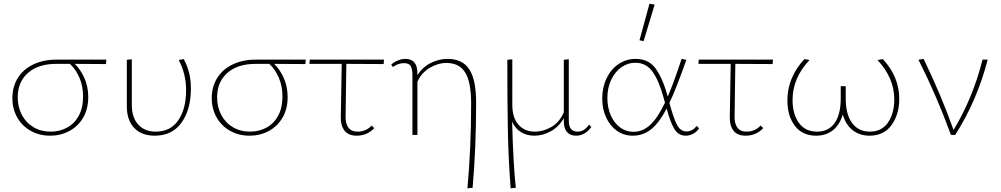

<svg xmlns="http://www.w3.org/2000/svg" viewBox="-20 -731 5420 1040"><path d="M554 -384Q439 -384 385 -385Q417 -354 437.5 -307.5Q458 -261 458 -205Q458 -140 430 -93Q402 -46 355 -21Q308 4 252 4Q193 4 146 -22.5Q99 -49 73 -95.5Q47 -142 47 -200Q47 -261 76.5 -308.5Q106 -356 160.5 -382Q215 -408 286 -408H556ZM359 -385H284Q187 -385 131.5 -336Q76 -287 76 -204Q76 -151 98.5 -108.5Q121 -66 161.5 -42Q202 -18 254 -18Q303 -18 343 -39.5Q383 -61 406.5 -104Q430 -147 430 -208Q430 -264 410.5 -309.5Q391 -355 359 -385Z M667 -155V-407L694 -410V-162Q694 -95 728.5 -56.5Q763 -18 824 -18Q904 -18 946 -80Q988 -142 988 -241Q988 -332 948 -406L975 -411Q995 -375 1004.5 -336Q1014 -297 1014 -250Q1014 -138 963.5 -67Q913 4 818 4Q747 4 707 -38Q667 -80 667 -155Z M1634 -384Q1519 -384 1465 -385Q1497 -354 1517.5 -307.5Q1538 -261 1538 -205Q1538 -140 1510 -93Q1482 -46 1435 -21Q1388 4 1332 4Q1273 4 1226 -22.5Q1179 -49 1153 -95.5Q1127 -142 1127 -200Q1127 -261 1156.5 -308.5Q1186 -356 1240.5 -382Q1295 -408 1366 -408H1636ZM1439 -385H1364Q1267 -385 1211.5 -336Q1156 -287 1156 -204Q1156 -151 1178.5 -108.5Q1201 -66 1241.5 -42Q1282 -18 1334 -18Q1383 -18 1423 -39.5Q1463 -61 1486.5 -104Q1510 -147 1510 -208Q1510 -264 1490.5 -309.5Q1471 -355 1439 -385Z M1852 -100Q1851 -62 1867 -40Q1883 -18 1918 -18Q1939 -18 1959 -26.5Q1979 -35 1993 -51L2007 -37Q1990 -18 1965.5 -7Q1941 4 1912 4Q1867 4 1846 -23.5Q1825 -51 1826 -97L1831 -385H1656L1658 -408H2060L2058 -384L1856 -385Z M2559 -175Q2559 72 2540 286L2512 289Q2532 67 2532 -170Q2532 -286 2500 -338Q2468 -390 2398 -390Q2352 -390 2307 -363Q2262 -336 2241 -288V0H2214V-329Q2214 -353 2205.5 -371Q2197 -389 2168 -389Q2153 -389 2137 -383.5Q2121 -378 2108 -368L2099 -381Q2114 -395 2135 -403.5Q2156 -412 2176 -412Q2241 -412 2241 -334V-323Q2269 -368 2313.5 -390Q2358 -412 2404 -412Q2485 -412 2522 -355.5Q2559 -299 2559 -175Z M3183 -44Q3169 -22 3147 -9Q3125 4 3101 4Q3068 4 3051 -16Q3034 -36 3034 -74V-91Q3007 -44 2963.5 -20Q2920 4 2874 4Q2834 4 2802.5 -15Q2771 -34 2754 -72Q2760 160 2774 286L2746 289Q2734 134 2731 -20.5Q2728 -175 2728 -407L2755 -410V-162Q2755 -94 2788 -56Q2821 -18 2877 -18Q2923 -18 2967 -43.5Q3011 -69 3034 -123V-407L3061 -410V-77Q3061 -18 3108 -18Q3146 -18 3170 -56Z M3767 -36Q3755 -18 3735.5 -7Q3716 4 3695 4Q3654 4 3632 -33.5Q3610 -71 3591 -143Q3552 -68 3508.5 -32Q3465 4 3407 4Q3360 4 3322.5 -22Q3285 -48 3263.5 -94Q3242 -140 3242 -197Q3242 -257 3265.5 -306.5Q3289 -356 3330.5 -384Q3372 -412 3423 -412Q3494 -412 3532 -359Q3570 -306 3597 -208Q3627 -276 3672 -412L3698 -407Q3639 -241 3606 -174Q3627 -95 3646 -57Q3665 -19 3699 -19Q3714 -19 3728.5 -26.5Q3743 -34 3753 -49ZM3582 -175 3575 -200Q3550 -292 3515.5 -341.5Q3481 -391 3422 -391Q3380 -391 3345.5 -366.5Q3311 -342 3290.5 -298.5Q3270 -255 3270 -200Q3270 -148 3288.5 -106Q3307 -64 3339 -40.5Q3371 -17 3411 -17Q3462 -17 3502.5 -55Q3543 -93 3582 -175ZM3444 -513 3498 -711 3526 -706 3466 -508Z M3959 -100Q3958 -62 3974 -40Q3990 -18 4025 -18Q4046 -18 4066 -26.5Q4086 -35 4100 -51L4114 -37Q4097 -18 4072.5 -7Q4048 4 4019 4Q3974 4 3953 -23.5Q3932 -51 3933 -97L3938 -385H3763L3765 -408H4167L4165 -384L3963 -385Z M4851 -195Q4851 -112 4809.5 -54Q4768 4 4690 4Q4637 4 4599 -25.5Q4561 -55 4545 -111Q4529 -55 4491.5 -25.5Q4454 4 4401 4Q4326 4 4285.5 -49.5Q4245 -103 4245 -187Q4245 -311 4337 -411L4365 -406Q4273 -309 4273 -189Q4273 -114 4307 -66Q4341 -18 4406 -18Q4469 -18 4502 -66Q4535 -114 4534 -203V-264H4561V-204Q4560 -114 4594.5 -66Q4629 -18 4691 -18Q4757 -18 4790.5 -68Q4824 -118 4824 -192Q4824 -309 4733 -406L4762 -411Q4851 -315 4851 -195Z M5330 -408Q5273 -187 5154 0H5131Q5054 -211 4955 -407L4983 -412Q5080 -211 5145 -27Q5250 -200 5302 -408Z"/></svg>

Font: Ysabeau Extralight
Style: Regular
Weight: 200
Designer: Christian Thalmann (Catharsis Fonts)
Version: Version 0.003